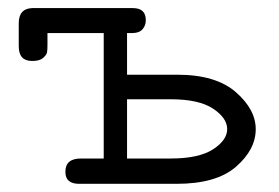

<svg xmlns="http://www.w3.org/2000/svg" viewBox="-20 -450 682 470"><path d="M25.9 -336.9V-393.1Q25.9 -429.2 59.1 -430.2H305.2Q337.4 -430.2 336.9 -399.9Q336.9 -387.7 328.9 -378.4Q320.8 -369.1 304.2 -369.1H291V-267.1H414.1Q508.3 -267.1 557.1 -224.6Q606 -182.1 606 -133.8Q606 -84 557.9 -42Q509.8 0 412.1 0H173.8Q139.6 0 140.1 -29.8Q140.1 -62 178.2 -62H233.9V-369.1H96.2V-339.8Q96.2 -328.6 95.2 -322.3Q94.2 -315.9 85.7 -308.3Q77.1 -300.8 60.1 -300.8H58.1Q25.9 -300.8 25.9 -336.9ZM291 -62H397.9Q466.8 -62 501.5 -84.5Q536.1 -106.9 536.1 -134Q536.1 -161.1 501.5 -184.1Q466.8 -207 397.9 -207H291Z"/></svg>

Font: CMU Typewriter Text Variable Width
Style: Medium
Weight: 500
Version: Version 0.7.0